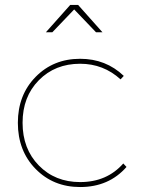

<svg xmlns="http://www.w3.org/2000/svg" viewBox="-20 -754 597 774"><path d="M279 -716 191 -624H165L263 -734H295L393 -624H367ZM477 -95 490 -81Q419 0 303 0Q195 0 123.5 -73Q52 -146 52 -259Q52 -371 123.5 -444Q195 -517 303 -517Q407 -517 479 -448L466 -434Q397 -497 303 -497Q202 -497 136.5 -430.5Q71 -364 71 -259Q71 -154 136.5 -87Q202 -20 303 -20Q411 -20 477 -95Z"/></svg>

Font: Montserrat arm Thin
Style: Regular
Weight: 250
Designer: Julieta Ulanovsky
Foundry: Julieta Ulanovsky
Version: Version 6.000;PS 006.000;hotconv 1.0.88;makeotf.lib2.5.64775